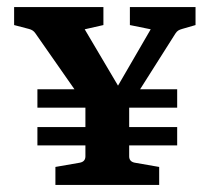

<svg xmlns="http://www.w3.org/2000/svg" viewBox="-20 -524 594 544"><path d="M86 -164H482V-112H86ZM86 -271H482V-219H86ZM235 -208 80 -430Q74 -439 62 -442L20 -453V-504H273V-453L220 -441L327 -260H302L407 -441L348 -453V-504H534V-453L496 -442Q489 -440 485 -437.5Q481 -435 477 -429L337 -208ZM137 0V-51L206 -63Q222 -66 222 -81V-239H346V-81Q346 -66 362 -63L431 -51V0Z"/></svg>

Font: Yrsa
Style: Bold
Weight: 700
Version: Version 2.004